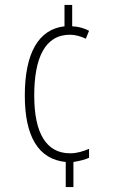

<svg xmlns="http://www.w3.org/2000/svg" viewBox="-20 -744 455 774"><path d="M271 -638V-724H240V-638C135 -626 80 -529 80 -359C80 -195 134 -102 245 -91V10H276V-91C302 -95 324 -101 339 -108V-144C315 -134 291 -126 263 -126C167 -126 118 -206 118 -359C118 -508 160 -604 262 -604C282 -604 305 -598 326 -588L339 -620C320 -630 297 -637 271 -638Z"/></svg>

Font: Noto Sans Thai Looped ExtraCondensed ExtraLight
Style: Regular
Weight: 200
Width: 2
Designer: Sasikarn Vongin, Ben Mitchell
Foundry: The Fontpad Ltd
Version: Version 1.001